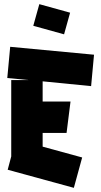

<svg xmlns="http://www.w3.org/2000/svg" viewBox="-20 -867 487 923"><path d="M335 36 17 -51 34 -115V-482H119L15 -492L29 -642L432 -604L418 -453L185 -476V-379H319L300 -228H185V-162L375 -110ZM288 -702 140 -743 169 -847 317 -806Z"/></svg>

Font: Blaka Ink
Style: Regular
Weight: 400
Designer: Mohamed Gaber
Foundry: Kief Type Foundry
Version: Version 1.003; ttfautohint (v1.8.4.7-5d5b)